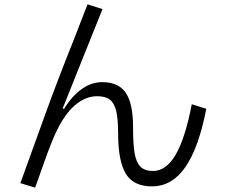

<svg xmlns="http://www.w3.org/2000/svg" viewBox="-20 -834 1040 886"><path d="M74 11 189 -307Q244 -460 325 -662Q386 -820 384 -814L453 -792L339 -508Q321 -463 303.5 -419Q286 -375 269 -333L276 -332Q312 -391 357 -423Q402 -455 452 -455Q527 -455 560.5 -405.5Q594 -356 594 -247Q594 -170 601 -128Q608 -86 627.5 -65.5Q647 -45 686 -45Q746 -45 790 -119Q834 -193 865 -353L932 -332Q897 -152 835.5 -63Q774 26 681 26Q596 26 560.5 -32.5Q525 -91 525 -220Q525 -287 516 -323Q507 -359 486.5 -374.5Q466 -390 428 -390Q379 -390 334 -355Q289 -320 251 -249Q231 -210 215.5 -170.5Q200 -131 173 -55Q154 1 142 32Z"/></svg>

Font: PlemolJP35 Console
Style: Regular
Weight: 400
Version: v2.0.3; ttfautohint (v1.8.4.7-5d5b-dirty) -l 6 -r 45 -G 200 